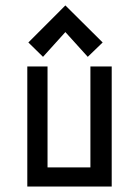

<svg xmlns="http://www.w3.org/2000/svg" viewBox="-20 -684 510 704"><path d="M389.6 -440.4V0H80.1V-440.4H154.3V-70.3H311.5V-440.4ZM219.7 -664.1 356.4 -528.3 301.8 -475.6 219.7 -566.4 137.7 -475.6 84 -528.3Z"/></svg>

Font: Geo
Style: Regular
Weight: 500
Version: Version 001.2